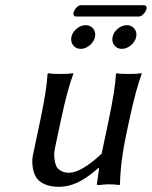

<svg xmlns="http://www.w3.org/2000/svg" viewBox="-20 -717 591 747"><path d="M520 -652.8H275.9Q269.5 -652.8 267.1 -657.5Q264.6 -662.1 266.1 -668Q268.1 -677.2 277.1 -687Q286.1 -696.8 294.4 -696.8H539.1Q545.9 -696.8 548.8 -692.4Q551.8 -688 550.3 -683.1Q548.3 -673.3 538.8 -663.1Q529.3 -652.8 520 -652.8ZM264.6 -540.8Q253.9 -554.7 257.8 -573.2Q261.7 -591.8 278.3 -605.5Q294.9 -619.1 313.5 -619.1Q332 -619.1 342.8 -605.5Q353.5 -591.8 349.6 -573.2Q345.7 -554.7 329.1 -540.8Q312.5 -526.9 293.9 -526.9Q275.4 -526.9 264.6 -540.8ZM424.8 -540.8Q414.1 -554.7 418 -573.2Q421.9 -591.8 438.5 -605.5Q455.1 -619.1 473.6 -619.1Q492.2 -619.1 502.9 -605.5Q513.7 -591.8 509.8 -573.2Q505.9 -554.7 489.3 -540.8Q472.7 -526.9 454.1 -526.9Q435.5 -526.9 424.8 -540.8ZM363.8 -64Q315.4 -22 279.8 -6.1Q244.1 9.8 210 9.8Q174.3 9.8 150.6 -1.7Q127 -13.2 117.7 -32.2Q108.4 -51.3 106.2 -75.7Q104 -100.1 110.8 -126L136.7 -249Q162.1 -370.1 165 -429.2L168 -432.1Q181.2 -429.2 215.3 -429.2Q231 -429.2 243.2 -429.9Q255.4 -430.7 259.8 -431.6L264.6 -432.1L265.1 -429.2Q243.2 -372.1 216.8 -249L195.8 -149.9Q189.5 -123.5 191.2 -105Q192.9 -86.4 197.3 -74.7Q201.7 -63 210.9 -56.4Q220.2 -49.8 228.8 -47.4Q237.3 -44.9 247.6 -44.9Q296.4 -44.9 375.5 -119.1L402.8 -249Q428.2 -370.1 431.2 -429.2L433.6 -432.1Q446.8 -429.2 481 -429.2Q496.6 -429.2 509 -429.9Q521.5 -430.7 526.4 -431.6L530.8 -432.1L531.2 -429.2Q509.3 -372.1 482.9 -249L470.7 -191.9Q448.7 -88.9 446.8 0L444.3 2.9Q425.3 0 400.4 0Q392.6 0 365.2 2.9Q360.8 2.9 358.6 2.2Q356.4 1.5 356.9 0L365.7 -64Z"/></svg>

Font: Linux Biolinum G
Style: Italic
Weight: 400
Italic angle: -12°
Designer: Philipp H. Poll
Foundry: Philipp H. Poll
Version: Version 0.5.1